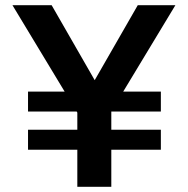

<svg xmlns="http://www.w3.org/2000/svg" viewBox="-20 -720 724 740"><path d="M278 0V-286L28 -700H179L345 -411L511 -700H656L409 -291V0ZM88 -143V-220H297V-143ZM88 -290V-367H287V-290ZM390 -143V-220H600V-143ZM400 -290V-367H600V-290Z"/></svg>

Font: REM Medium
Style: Regular
Weight: 500
Designer: Octavio Pardo
Foundry: Ashler Design
Version: Version 1.005;gftools[0.9.28]